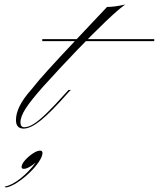

<svg xmlns="http://www.w3.org/2000/svg" viewBox="-138 -563 706 854"><path d="M50 -380V-389H548V-380ZM55 -179Q-1 -116 -24 -80Q-47 -44 -47 -19Q-47 3 -30 3Q-12 3 11.5 -11.5Q35 -26 69.5 -59.5Q104 -93 156 -151L167 -163H177L168 -154Q90 -65 44 -28Q-2 9 -33 9Q-67 9 -67 -29Q-67 -88 0 -163Q19 -187 36.5 -207.5Q54 -228 76.5 -252.5Q99 -277 131.5 -312.5Q164 -348 214.5 -401Q265 -454 338 -532Q355 -532 376.5 -535Q398 -538 419 -543Q388 -521 331 -466.5Q274 -412 202.5 -337.5Q131 -263 55 -179ZM51 117Q51 133 34 158Q17 183 -9 207.5Q-35 232 -63 250Q-91 268 -112 271L-118 267Q-87 262 -48.5 232Q-10 202 21 160Q7 172 -7.5 180Q-22 188 -32 188Q-42 188 -42 180Q-42 167 -27 150Q-12 133 7.5 120Q27 107 40 107Q51 107 51 117Z"/></svg>

Font: Ballet 24pt
Style: Regular
Weight: 400
Designer: Maximiliano R. Sproviero
Foundry: Omnibus-Type
Version: Version 1.100